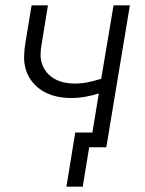

<svg xmlns="http://www.w3.org/2000/svg" viewBox="-20 -550 540 717"><path d="M228 147 261 -55H325L349 -201Q324 -193 298 -188.5Q272 -184 245 -184Q217 -184 190.5 -190Q164 -196 141.5 -209Q119 -222 102 -242.5Q85 -263 77 -288.5Q69 -314 70 -341.5Q71 -369 76 -397L98 -530H159L136 -388Q132 -368 131.5 -348Q131 -328 137.5 -310Q144 -292 156 -278Q168 -264 184.5 -255Q201 -246 220 -242Q239 -238 259 -238Q284 -238 309 -243Q334 -248 358 -256L404 -530H465L377 0H313L289 147Z"/></svg>

Font: Iosevka Curly Light Oblique
Style: Regular
Weight: 300
Italic angle: -9°
Monospace: yes
Designer: Belleve Invis
Foundry: Belleve Invis
Version: Version 11.1.0; ttfautohint (v1.8.3)